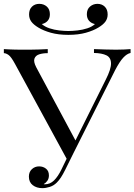

<svg xmlns="http://www.w3.org/2000/svg" viewBox="-22 -963 698 997"><path d="M656 -708V-688Q637 -684 618 -663.5Q599 -643 576 -599L343 -135H326L56 -631Q36 -668 22.5 -677.5Q9 -687 -2 -687V-708Q11 -707 25 -706.5Q39 -706 54 -705.5Q69 -705 86 -705Q108 -705 132 -705Q156 -705 180.5 -706Q205 -707 226 -708V-687Q201 -687 182 -681Q163 -675 157 -659Q151 -643 166 -614L374 -226L363 -220L527 -549Q555 -604 554.5 -634Q554 -664 531 -675.5Q508 -687 466 -688V-708Q495 -707 525 -706Q555 -705 581 -705Q607 -705 624 -706Q641 -707 656 -708ZM346 -184 364 -177 317 -82Q304 -56 294 -41Q284 -26 273 -15Q257 1 236.5 7.5Q216 14 198 14Q168 14 148 -1.5Q128 -17 128 -46Q128 -70 143.5 -84.5Q159 -99 181 -99Q202 -99 217 -87Q232 -75 232 -52Q232 -36 224 -24.5Q216 -13 205 -7Q207 -6 208.5 -6Q210 -6 211 -6Q238 -6 258.5 -26Q279 -46 297 -83ZM484 -943Q507 -943 522 -928.5Q537 -914 537 -888Q537 -867 525.5 -851Q514 -835 489 -820Q463 -804 424 -793Q385 -782 333 -782Q281 -782 242 -793Q203 -804 177 -820Q152 -835 140.5 -851Q129 -867 129 -888Q129 -914 144 -928.5Q159 -943 182 -943Q205 -943 221 -929Q237 -915 237 -889Q237 -868 225.5 -855Q214 -842 195 -838Q211 -824 235 -816Q259 -808 285.5 -805Q312 -802 333 -802Q354 -802 380.5 -805Q407 -808 431.5 -816Q456 -824 471 -838Q452 -842 440.5 -855Q429 -868 429 -889Q429 -915 445.5 -929Q462 -943 484 -943Z"/></svg>

Font: Playfair Display
Style: Regular
Weight: 400
Designer: Claus Eggers Sørensen
Foundry: Claus Eggers Sørensen
Version: Version 1.203